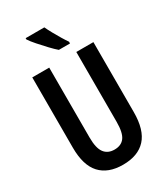

<svg xmlns="http://www.w3.org/2000/svg" viewBox="-227 -1038 1002 1148"><g transform="rotate(-30 273.5 -463.5)"><path d="M485 -231Q485 -108 431 -49Q377 10 273 10Q171 10 117 -48.5Q63 -107 63 -229V-714H180V-231Q180 -158 204 -126Q228 -94 274 -94Q321 -94 344 -125.5Q367 -157 367 -232V-714H485ZM275 -937Q285 -915 300.5 -887Q316 -859 332 -832.5Q348 -806 360 -789V-777H283Q264 -793 237 -821.5Q210 -850 184.5 -879Q159 -908 146 -928V-937Z"/></g></svg>

Font: Noto Sans Khmer UI ExtraCondensed SemiBold
Style: Regular
Weight: 600
Width: 2
Designer: Danh Hong and the Monotype Design Team
Foundry: Monotype Imaging Inc.
Version: Version 2.002; ttfautohint (v1.8.4.7-5d5b)